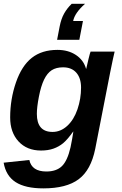

<svg xmlns="http://www.w3.org/2000/svg" viewBox="-23 -806 654 1033"><path d="M210.4 207.5Q113.3 207.5 61 173.8Q8.8 140.1 -3.4 69.3L134.8 54.7Q147.9 116.7 226.6 116.7Q280.3 116.7 310.1 87.9Q339.8 59.1 356.4 -13.2Q366.2 -60.1 371.6 -98.1H370.6Q339.8 -54.7 316.7 -35.6Q293.5 -16.6 264.4 -6.3Q235.4 3.9 197.8 3.9Q122.1 3.9 76.9 -44.9Q31.7 -93.8 31.7 -173.8Q31.7 -272 62.7 -362.1Q93.8 -452.1 148.2 -494.9Q202.6 -537.6 286.1 -537.6Q343.8 -537.6 385.3 -510.3Q426.8 -482.9 439.9 -436H440.9Q443.8 -450.2 452.9 -487.3Q461.9 -524.4 464.4 -528.3H593.8L584.5 -487.8L569.8 -416.5L489.3 -4.9Q466.3 108.9 400.4 158.2Q334.5 207.5 210.4 207.5ZM413.1 -335Q413.1 -385.7 387.7 -414.8Q362.3 -443.8 316.4 -443.8Q279.3 -443.8 255.1 -428.2Q231 -412.6 214.1 -377.7Q197.3 -342.8 186.3 -285.9Q175.3 -229 175.3 -193.4Q175.3 -96.2 259.8 -96.2Q303.2 -96.2 338.9 -128.9Q374.5 -161.6 393.8 -218Q413.1 -274.4 413.1 -335ZM362.8 -785.6H434.6Q378.9 -736.3 370.6 -692.9H423.3L403.8 -591.8H284.2L297.9 -663.1Q306.2 -705.6 322.5 -734.1Q338.9 -762.7 362.8 -785.6Z"/></svg>

Font: Liberation Sans
Style: Bold Italic
Weight: 700
Italic angle: -12°
Designer: Steve Matteson
Foundry: Ascender Corporation
Version: Version 2.1.5